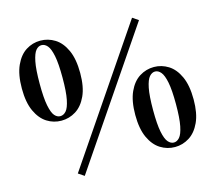

<svg xmlns="http://www.w3.org/2000/svg" viewBox="-110 -897 1209 1071"><g transform="rotate(-15 494.0 -361.5)"><path d="M207 -296Q162 -296 124 -320Q86 -344 62.5 -395Q39 -446 39 -526Q39 -607 62.5 -658.5Q86 -710 124 -734Q162 -758 207 -758Q252 -758 290.5 -734Q329 -710 352.5 -658.5Q376 -607 376 -526Q376 -446 352.5 -395Q329 -344 290.5 -320Q252 -296 207 -296ZM207 -322Q226 -322 241 -339Q256 -356 265 -400.5Q274 -445 274 -526Q274 -608 265 -652.5Q256 -697 241 -714.5Q226 -732 207 -732Q189 -732 174.5 -715Q160 -698 151 -653.5Q142 -609 142 -526Q142 -444 151 -399.5Q160 -355 174.5 -338.5Q189 -322 207 -322ZM781 10Q736 10 697.5 -14Q659 -38 635.5 -89Q612 -140 612 -220Q612 -301 635.5 -352.5Q659 -404 697.5 -428Q736 -452 781 -452Q825 -452 863.5 -428Q902 -404 925.5 -352.5Q949 -301 949 -220Q949 -140 925.5 -89Q902 -38 863.5 -14Q825 10 781 10ZM781 -16Q799 -16 814 -33Q829 -50 838 -94.5Q847 -139 847 -220Q847 -302 838 -346.5Q829 -391 814 -408.5Q799 -426 781 -426Q763 -426 748 -409Q733 -392 724 -347.5Q715 -303 715 -220Q715 -139 724 -94.5Q733 -50 748 -33Q763 -16 781 -16ZM252 35 218 12 735 -749 769 -726Z"/></g></svg>

Font: Noto Serif JP ExtraLight Black
Style: Regular
Weight: 900
Version: Version 2.003-H1;hotconv 1.1.1;makeotfexe 2.6.0